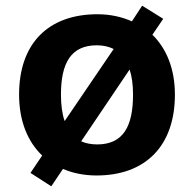

<svg xmlns="http://www.w3.org/2000/svg" viewBox="-20 -606 682 674"><path d="M594 -274C594 -365 564 -436 515 -484L553 -540L479 -586L443 -531C408 -547 366 -556 322 -556C151 -556 47 -455 47 -274C47 -181 77 -109 128 -60L87 1L160 48L201 -13C236 2 276 10 319 10C489 10 594 -92 594 -274ZM194 -274C194 -386 230 -447 320 -447C343 -447 363 -442 379 -434L207 -181C198 -206 194 -238 194 -274ZM447 -274C447 -163 413 -99 321 -99C300 -99 280 -103 265 -110L435 -362C443 -338 447 -308 447 -274Z"/></svg>

Font: Noto Sans Lao UI
Style: Bold
Weight: 700
Designer: Monotype Design Team
Foundry: Monotype Imaging Inc.
Version: Version 2.000